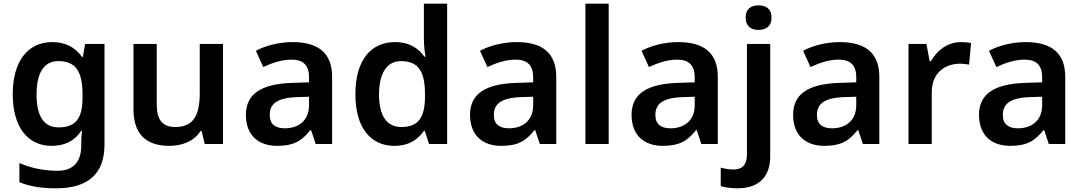

<svg xmlns="http://www.w3.org/2000/svg" viewBox="-20 -780 5867 1040"><path d="M263 -552C129 -552 49 -446 49 -270C49 -94 128 10 260 10C328 10 383 -15 420 -71H424C422 -55 420 -24 420 -4V10C420 98 375 145 293 145C217 145 146 130 85 103V207C144 231 208 240 285 240C459 240 546 159 546 4V-542H441L429 -472H424C386 -526 331 -552 263 -552ZM296 -449C387 -449 427 -397 427 -269V-250C427 -134 386 -90 298 -90C217 -90 178 -151 178 -268C178 -387 219 -449 296 -449Z M1188 -542H1062V-277C1062 -158 1030 -92 929 -92C860 -92 829 -132 829 -213V-542H703V-188C703 -50 775 10 897 10C965 10 1031 -14 1066 -70H1072L1089 0H1188Z M1565 -552C1490 -552 1419 -533 1366 -505L1406 -417C1455 -439 1505 -457 1559 -457C1619 -457 1654 -430 1654 -361V-334L1560 -331C1393 -325 1312 -270 1312 -158C1312 -43 1384 10 1481 10C1571 10 1614 -16 1661 -75H1665L1690 0H1779V-364C1779 -492 1705 -552 1565 -552ZM1588 -254 1654 -256V-210C1654 -127 1597 -85 1523 -85C1474 -85 1441 -105 1441 -157C1441 -215 1477 -250 1588 -254Z M2116 10C2197 10 2245 -26 2276 -71H2281L2304 0H2402V-760H2276V-570C2276 -536 2281 -492 2285 -473H2279C2248 -517 2199 -552 2119 -552C1991 -552 1905 -456 1905 -270C1905 -85 1990 10 2116 10ZM2154 -92C2075 -92 2033 -153 2033 -268C2033 -383 2075 -449 2152 -449C2252 -449 2282 -385 2282 -269V-253C2281 -145 2247 -92 2154 -92Z M2779 -552C2704 -552 2633 -533 2580 -505L2620 -417C2669 -439 2719 -457 2773 -457C2833 -457 2868 -430 2868 -361V-334L2774 -331C2607 -325 2526 -270 2526 -158C2526 -43 2598 10 2695 10C2785 10 2828 -16 2875 -75H2879L2904 0H2993V-364C2993 -492 2919 -552 2779 -552ZM2802 -254 2868 -256V-210C2868 -127 2811 -85 2737 -85C2688 -85 2655 -105 2655 -157C2655 -215 2691 -250 2802 -254Z M3277 0V-760H3151V0Z M3654 -552C3579 -552 3508 -533 3455 -505L3495 -417C3544 -439 3594 -457 3648 -457C3708 -457 3743 -430 3743 -361V-334L3649 -331C3482 -325 3401 -270 3401 -158C3401 -43 3473 10 3570 10C3660 10 3703 -16 3750 -75H3754L3779 0H3868V-364C3868 -492 3794 -552 3654 -552ZM3677 -254 3743 -256V-210C3743 -127 3686 -85 3612 -85C3563 -85 3530 -105 3530 -157C3530 -215 3566 -250 3677 -254Z M4019 -685C4019 -636 4050 -618 4089 -618C4127 -618 4159 -636 4159 -685C4159 -734 4127 -751 4089 -751C4050 -751 4019 -734 4019 -685ZM3974 240C4101 240 4152 167 4152 67V-542H4026V54C4026 120 3994 138 3953 138C3926 138 3907 134 3884 128V228C3906 235 3940 240 3974 240Z M4529 -552C4454 -552 4383 -533 4330 -505L4370 -417C4419 -439 4469 -457 4523 -457C4583 -457 4618 -430 4618 -361V-334L4524 -331C4357 -325 4276 -270 4276 -158C4276 -43 4348 10 4445 10C4535 10 4578 -16 4625 -75H4629L4654 0H4743V-364C4743 -492 4669 -552 4529 -552ZM4552 -254 4618 -256V-210C4618 -127 4561 -85 4487 -85C4438 -85 4405 -105 4405 -157C4405 -215 4441 -250 4552 -254Z M5185 -552C5111 -552 5054 -505 5022 -448H5016L4998 -542H4901V0H5027V-281C5027 -386 5100 -435 5180 -435C5194 -435 5216 -433 5229 -430L5240 -547C5226 -550 5202 -552 5185 -552Z M5536 -552C5461 -552 5390 -533 5337 -505L5377 -417C5426 -439 5476 -457 5530 -457C5590 -457 5625 -430 5625 -361V-334L5531 -331C5364 -325 5283 -270 5283 -158C5283 -43 5355 10 5452 10C5542 10 5585 -16 5632 -75H5636L5661 0H5750V-364C5750 -492 5676 -552 5536 -552ZM5559 -254 5625 -256V-210C5625 -127 5568 -85 5494 -85C5445 -85 5412 -105 5412 -157C5412 -215 5448 -250 5559 -254Z"/></svg>

Font: Noto Sans Arabic UI SmBd
Style: Regular
Weight: 600
Designer: Monotype Design Team, Nadine Chahine and Nizar Qandah
Foundry: Monotype Imaging Inc.
Version: Version 2.010